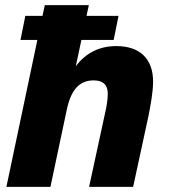

<svg xmlns="http://www.w3.org/2000/svg" viewBox="-20 -730 659 750"><path d="M5 0H177L241 -302C258 -383 293 -416 346 -416C383 -416 401 -398 401 -364C401 -340 396 -311 390 -286L328 0H500L560 -277C567 -313 578 -369 578 -411C578 -499 528 -550 434 -550C371 -550 316 -525 276 -471L298 -574H424L443 -668H318L327 -710H155L146 -668H79L60 -574H126Z"/></svg>

Font: Geist ExtraBold
Style: Italic
Weight: 800
Italic angle: -12°
Designer: Basement.studio, Andrés Briganti, Mateo Zaragoza
Foundry: Basement.studio, Vercel, Andrés Briganti, Guido Ferreyra, Mateo Zaragoza
Version: Version 1.500